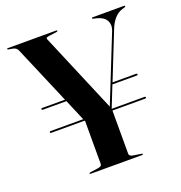

<svg xmlns="http://www.w3.org/2000/svg" viewBox="-127 -809 864 918"><g transform="rotate(-20 305.0 -350.0)"><path d="M63.5 -253Q63.5 -257.5 70 -257.5H235L189 -366H70Q63.5 -366 63.5 -370.5Q63.5 -375 70 -375H185L59 -671Q52 -686.5 34 -689.5L14 -693Q8 -694 8 -697Q8 -700 13 -700H258Q263.5 -700 263.5 -697.5Q263.5 -693.5 256.5 -692.5L218.5 -687.5Q206 -685.5 204 -682.8Q202 -680 204.5 -674L375 -270.5L509.5 -607.5Q520 -634.5 508.5 -656.8Q497 -679 462.5 -688.5L444.5 -692.5Q439.5 -694 439.5 -696.5Q439.5 -700 444 -700H604Q608.5 -700 608.5 -697Q608.5 -694 603.5 -692L593 -689Q545 -675.5 519.5 -607.5L427 -375H546Q552.5 -375 552.5 -370.5Q552.5 -366 546 -366H423L380.5 -259V-257.5H546Q552.5 -257.5 552.5 -253Q552.5 -248.5 546 -248.5H380.5V-28Q380.5 -16.5 399.5 -13L439.5 -7Q446 -6 446 -3.5Q446 0 441 0H179.5Q174.5 0 174.5 -3Q174.5 -6 180.5 -7L221.5 -13Q240.5 -16 240.5 -27.5V-245L239 -248.5H70Q63.5 -248.5 63.5 -253Z"/></g></svg>

Font: Fraunces 144pt S000 SemiBold
Style: Regular
Weight: 600
Version: Version 1.000; ttfautohint (v1.8.3)